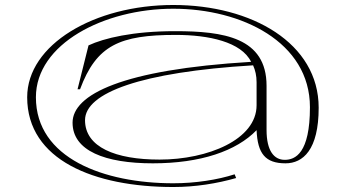

<svg xmlns="http://www.w3.org/2000/svg" viewBox="-20 -640 1397 770"><path d="M675 110C764 110 850 96 927 74L921 59C853 81 764 95 675 95C397 95 124 -5 124 -250C124 -464 397 -605 675 -605C948 -605 1223 -472 1223 -210C1223 -25 1164 1 1122 1C1079 1 1049 -35 1049 -119V-296C1049 -490 876 -515 682 -515C513 -515 397 -487 335 -458L291 -282H301C367 -459 460 -500 685 -500C817 -500 948 -472 987 -392C470 -361 271 -261 271 -148C271 -35 402 15 593 15C784 15 928 -34 1009 -118C1013 -24 1044 15 1125 15C1195 15 1258 -39 1258 -208C1258 -467 990 -620 675 -620C358 -620 89 -461 89 -250C89 2 358 110 675 110ZM620 0C443 0 321 -50 321 -158C321 -268 546 -351 995 -378C1004 -358 1009 -336 1009 -310V-218C1009 -80 813 0 620 0Z"/></svg>

Font: Sprat Extended Thin
Style: Regular
Weight: 100
Width: 9
Designer: Ethan Nakache
Foundry: Collletttivo
Version: Version 2.000;Glyphs 3.2 (3217)